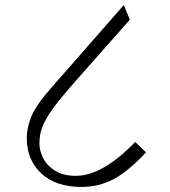

<svg xmlns="http://www.w3.org/2000/svg" viewBox="-20 -722 671 760"><path d="M494 -644 279 -401Q219 -333 189 -291.5Q159 -250 147.5 -219.5Q136 -189 136 -154Q136 -127 150.5 -97Q165 -67 197.5 -46.5Q230 -26 280 -26Q386 -26 515 -160L558 -119Q486 -42 428 -12Q370 18 303 18Q201 18 143.5 -35.5Q86 -89 86 -176Q86 -216 104 -260.5Q122 -305 179 -370L470 -702Z"/></svg>

Font: Martel UltraLight
Style: Regular
Weight: 250
Designer: Dan Reynolds
Foundry: Dan Reynolds
Version: Version 1.001; ttfautohint (v1.1) -l 5 -r 5 -G 72 -x 0 -D la